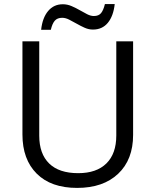

<svg xmlns="http://www.w3.org/2000/svg" viewBox="-20 -918 768 948"><path d="M637.2 -713.9V-252Q637.2 -129.9 563.5 -60.1Q489.7 9.8 360.8 9.8Q231.9 9.8 161.4 -60.5Q90.8 -130.9 90.8 -253.9V-713.9H173.8V-248Q173.8 -158.7 222.7 -110.8Q271.5 -63 366.2 -63Q456.5 -63 505.4 -111.1Q554.2 -159.2 554.2 -249V-713.9ZM439 -772Q418 -772 397.9 -781Q377.9 -790 358.6 -801Q339.4 -812 321.5 -821Q303.7 -830.1 287.1 -830.1Q262.7 -830.1 250.2 -815.4Q237.8 -800.8 231 -771H183.1Q189.5 -830.1 217.5 -863.5Q245.6 -897 290 -897Q312.5 -897 333.5 -887.9Q354.5 -878.9 373.5 -867.9Q392.6 -856.9 410.2 -847.9Q427.7 -838.9 443.4 -838.9Q467.3 -838.9 479 -853.3Q490.7 -867.7 498 -897.9H546.4Q540 -838.9 512.5 -805.4Q484.9 -772 439 -772Z"/></svg>

Font: Zoram GWebM
Style: Regular
Weight: 400
Foundry: Ascender Corporation
Version: Version 1.000